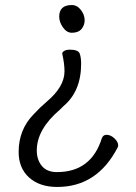

<svg xmlns="http://www.w3.org/2000/svg" viewBox="-20 -528 540 762"><path d="M207 214Q137 214 95.5 176.5Q54 139 54 75Q54 -14 114 -75Q139 -102 166 -125Q236 -184 236 -245Q236 -275 227 -315Q227 -322 236 -326.5Q245 -331 256 -331Q291 -331 296.5 -315Q302 -299 302 -275Q302 -165 231 -106L218 -93Q126 -15 126 69Q126 106 146 130.5Q166 155 206 155Q342 155 384 21Q389 7 403 7Q419 7 434 21Q449 35 449 49Q449 54 447 57Q366 214 207 214ZM265 -398Q245 -398 230 -419Q215 -440 215 -462Q215 -508 265 -508Q286 -508 301 -488.5Q316 -469 316 -448Q316 -428 303.5 -413Q291 -398 265 -398Z"/></svg>

Font: LXGW WenKai Mono TC
Style: Regular
Weight: 400
Designer: LXGW / Fontworks Inc.
Foundry: LXGW / Fontworks Inc.
Version: Version 1.330